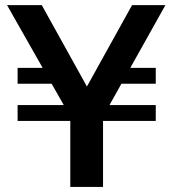

<svg xmlns="http://www.w3.org/2000/svg" viewBox="-20 -736 679 756"><path d="M239.7 -468.8 263.7 -406.2H49.3V-468.8ZM49.3 -259.8V-322.3H593.3V-259.8ZM383.3 -406.2 410.2 -468.8H593.3V-406.2ZM256.8 -276.9 7.8 -715.8H144.5L333 -376H311.5L500 -715.8H631.3L385.7 -276.9V0H256.8Z"/></svg>

Font: Monda SemiBold
Style: Regular
Weight: 600
Designer: Vernon Adams
Foundry: Vernon Adams
Version: Version 2.200